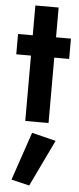

<svg xmlns="http://www.w3.org/2000/svg" viewBox="-63 -653 420 1027"><g transform="rotate(5 147.0 -139.0)"><path d="M5 -460V-351H289V-460ZM84 -620V0H209V-620ZM126 60 38 319 135 342 255 92Z"/></g></svg>

Font: Jost SemiBold
Style: Regular
Weight: 600
Version: Version 3.710